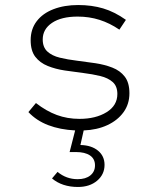

<svg xmlns="http://www.w3.org/2000/svg" viewBox="-20 -509 640 764"><path d="M290 235Q259 235 233 226.5Q207 218 187 201L209 175Q244 204 289 204Q321 204 339.5 189Q358 174 358 149Q358 123 338 109.5Q318 96 282 96H257L279 10Q219 7 172 -11Q125 -29 93 -63L123 -99Q164 -67 206 -51.5Q248 -36 296 -36Q361 -36 404 -62.5Q447 -89 447 -135Q447 -166 428.5 -182.5Q410 -199 379 -206.5Q348 -214 311.5 -218.5Q275 -223 238 -228.5Q201 -234 170 -246.5Q139 -259 120.5 -283Q102 -307 102 -349Q102 -393 126 -424.5Q150 -456 193 -472.5Q236 -489 291 -489Q345 -489 390.5 -475.5Q436 -462 481 -430L455 -391Q417 -417 376 -430Q335 -443 289 -443Q224 -443 187 -418Q150 -393 150 -352Q150 -321 168.5 -304Q187 -287 218 -279.5Q249 -272 286 -267.5Q323 -263 359.5 -257.5Q396 -252 427 -240Q458 -228 476.5 -204Q495 -180 495 -138Q495 -95 471.5 -62.5Q448 -30 407 -11Q366 8 313 10L300 68Q344 69 370 90.5Q396 112 396 147Q396 185 366.5 210Q337 235 290 235Z"/></svg>

Font: Red Hat Mono VF Light
Style: Regular
Weight: 300
Monospace: yes
Designer: Pentagram, MCKL
Foundry: Pentagram, MCKL
Version: Version 1.023